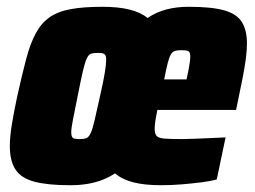

<svg xmlns="http://www.w3.org/2000/svg" viewBox="-20 -538 751 566"><path d="M187 8Q120 8 81 -2.5Q42 -13 25.5 -38.5Q9 -64 9 -107Q9 -135 15 -171.5Q21 -208 31 -255Q45 -318 57 -363.5Q69 -409 85 -439Q101 -469 125.5 -486.5Q150 -504 188 -511Q226 -518 282 -518Q328 -518 361 -510Q394 -502 415 -485Q440 -502 470 -510Q500 -518 536 -518Q604 -518 641 -507.5Q678 -497 693 -473Q708 -449 708 -410Q708 -391 705 -367Q702 -343 695 -307Q688 -271 676 -214H444Q440 -195 438 -181.5Q436 -168 436 -158Q436 -144 441.5 -137.5Q447 -131 464.5 -129.5Q482 -128 516 -128Q531 -128 554 -129Q577 -130 601.5 -131Q626 -132 645 -133L619 -9Q601 -4 573.5 -0.5Q546 3 515.5 5.5Q485 8 455 8Q406 8 373 -0.5Q340 -9 319 -27Q303 -16 282.5 -8Q262 0 238.5 4Q215 8 187 8ZM215 -128Q228 -128 235 -131Q242 -134 247.5 -146Q253 -158 259 -184Q265 -210 275 -255Q285 -299 289 -324Q293 -349 293 -362Q293 -372 290 -376Q287 -380 281.5 -381Q276 -382 267 -382Q255 -382 248 -379.5Q241 -377 235.5 -365Q230 -353 224 -327Q218 -301 209 -255Q200 -210 195 -185Q190 -160 190 -148Q190 -139 192.5 -134.5Q195 -130 201 -129Q207 -128 215 -128ZM464 -304H530Q534 -323 536.5 -336Q539 -349 540 -357.5Q541 -366 541 -371Q541 -380 538.5 -384Q536 -388 530 -389Q524 -390 514 -390Q503 -390 496 -388Q489 -386 484 -378Q479 -370 474.5 -352.5Q470 -335 464 -304Z"/></svg>

Font: Saira SemiCondensed Black
Style: Italic
Weight: 900
Width: 4
Italic angle: -12°
Designer: Hector Gatti with collaboration of the Omnibus-Type team
Foundry: Omnibus-Type
Version: Version 1.101